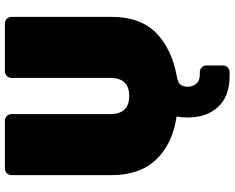

<svg xmlns="http://www.w3.org/2000/svg" viewBox="-107 -633 960 786"><g transform="rotate(-90 373.0 -240.0)"><path d="M697 -673V-264Q697 -146 631.5 -81Q566 -16 448 5Q426 9 418.5 20.5Q411 32 411 49Q411 68 423 83Q435 98 461 98H471Q482 98 490 106Q498 114 498 125V193Q498 204 490 212Q482 220 471 220H457Q371 220 328 172.5Q285 125 285 49Q285 23 289 3Q176 -14 112.5 -81Q49 -148 49 -264V-673Q49 -684 57 -692Q65 -700 76 -700H272Q283 -700 291 -692Q299 -684 299 -673V-268Q299 -230 317.5 -210.5Q336 -191 373 -191Q410 -191 428.5 -210.5Q447 -230 447 -268V-673Q447 -684 455 -692Q463 -700 474 -700H670Q681 -700 689 -692Q697 -684 697 -673Z"/></g></svg>

Font: Rubik
Style: Regular
Weight: 900
Designer: Hubert & Fischer
Foundry: Hubert & Fischer
Version: Version 1.100